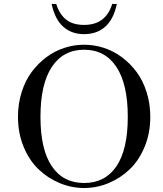

<svg xmlns="http://www.w3.org/2000/svg" viewBox="-20 -941 830 975"><path d="M242.2 -920.9H265.6Q281.7 -868.7 315.7 -841.6Q349.6 -814.5 407.2 -814.5Q517.1 -814.5 549.8 -920.9H573.2Q557.6 -844.2 514.9 -805.9Q472.2 -767.6 407.2 -767.6Q342.8 -767.6 300.5 -805.9Q258.3 -844.2 242.2 -920.9ZM71.3 -347.7Q71.3 -414.1 89.8 -472.9Q108.4 -531.7 140.6 -575.2Q172.9 -618.7 215.3 -650.4Q257.8 -682.1 307.1 -698Q356.4 -713.9 407.2 -713.9Q458 -713.9 507.3 -698Q556.6 -682.1 599.1 -650.4Q641.6 -618.7 673.8 -575.2Q706.1 -531.7 724.6 -472.9Q743.2 -414.1 743.2 -347.7Q743.2 -265.1 714.6 -195.8Q686 -126.5 638.7 -81.3Q591.3 -36.1 531.5 -11.2Q471.7 13.7 407.2 13.7Q342.8 13.7 283 -11.2Q223.1 -36.1 175.8 -81.3Q128.4 -126.5 99.9 -195.8Q71.3 -265.1 71.3 -347.7ZM185.5 -347.7Q185.5 -181.6 243.2 -96.7Q300.8 -11.7 407.2 -11.7Q513.7 -11.7 571.3 -96.7Q628.9 -181.6 628.9 -347.7Q628.9 -514.2 571 -601.3Q513.2 -688.5 407.2 -688.5Q301.3 -688.5 243.4 -601.3Q185.5 -514.2 185.5 -347.7Z"/></svg>

Font: Theano Didot
Style: Regular
Weight: 400
Designer: Alexey Kryukov
Version: Version 2.0